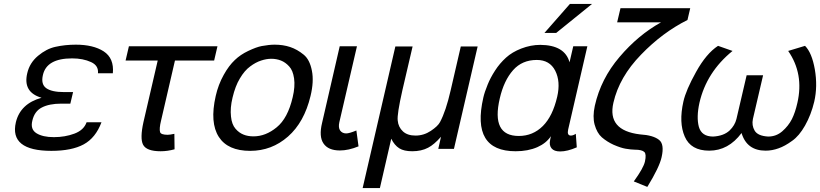

<svg xmlns="http://www.w3.org/2000/svg" viewBox="-20 -760 4186 980"><path d="M498 -136Q468 -56 407 -23Q346 10 242 10Q135 10 89.5 -26.5Q44 -63 61 -136Q84 -231 192 -261Q96 -289 119 -386Q131 -439 174 -475Q217 -511 263 -521Q312 -532 367 -532Q456 -532 509 -498Q563 -463 556 -386H480Q484 -425 445 -443Q404 -462 348 -462Q218 -462 199 -377Q188 -330 216 -310Q244 -290 307 -290H353L339 -231H293Q231 -231 193 -211Q156 -192 145 -144Q134 -100 166 -80Q198 -60 255 -60Q312 -60 360 -78Q408 -96 422 -136Z M800 12Q727 12 710 -22Q694 -54 712 -136L785 -451H621L638 -524H1090L1073 -451H873L802 -144Q792 -103 797 -86Q801 -72 836 -72Q847 -72 870 -77L871 2Q835 12 800 12Z M1274 -64Q1336 -64 1392 -110Q1449 -156 1474 -264Q1487 -318 1481 -360Q1475 -401 1456 -421Q1437 -442 1414 -451Q1391 -460 1365 -460Q1340 -460 1313 -451Q1285 -442 1257 -421Q1228 -400 1204 -359Q1181 -321 1167 -262Q1154 -209 1159 -165Q1163 -125 1182 -103Q1200 -82 1223 -73Q1245 -64 1274 -64ZM1081 -270Q1094 -328 1122 -378Q1148 -425 1179 -454Q1207 -481 1247 -500Q1289 -520 1316 -525Q1354 -532 1382 -532Q1425 -532 1461 -520Q1497 -508 1530 -481Q1561 -456 1572 -399Q1583 -344 1565 -270Q1533 -136 1450 -63Q1367 10 1257 10Q1143 10 1097 -61Q1050 -134 1081 -270Z M1712 -136Q1706 -109 1716 -94Q1727 -79 1747 -79Q1763 -79 1799 -94L1810 -13Q1759 8 1715 8Q1655 8 1631 -28Q1607 -63 1624 -133L1714 -524H1802Z M2084 12Q2042 12 2018 -3Q1993 -19 1977 -52L1919 200H1831L1998 -523H2086L2034 -300Q2006 -176 2010 -145Q2013 -111 2037 -89Q2060 -68 2101 -68Q2143 -68 2179 -92Q2215 -116 2226 -137Q2256 -193 2280 -298L2332 -523H2418L2297 0H2217L2231 -62Q2196 -22 2165 -6Q2131 12 2084 12Z M2889 -740H3002L2819 -592H2759ZM2824 -266Q2842 -344 2814 -399Q2786 -454 2720 -454Q2645 -454 2599 -402Q2552 -349 2531 -258Q2486 -66 2628 -66Q2700 -66 2751 -117Q2801 -167 2824 -266ZM2447 -262Q2453 -289 2469 -328Q2483 -363 2507 -400Q2530 -436 2563 -466Q2594 -494 2640 -512Q2689 -531 2738 -531Q2863 -530 2887 -442L2906 -524H2978L2880 -99Q2873 -68 2894 -68Q2905 -68 2919 -77L2924 -8Q2876 13 2839 13Q2808 13 2795 -3Q2782 -19 2788 -46L2792 -65Q2768 -29 2723 -9Q2675 12 2612 12Q2384 12 2447 -262Z M3220 4Q3203 4 3173 -1Q3149 -5 3112 -21Q3079 -36 3052 -59Q3027 -81 3015 -124Q3004 -164 3016 -220Q3047 -358 3142 -469Q3237 -581 3354 -646H3130L3147 -718H3503L3489 -658Q3361 -594 3252 -481Q3141 -367 3111 -236Q3078 -94 3247 -74Q3314 -70 3344 -46Q3372 -24 3357 42Q3346 93 3284 194L3215 166Q3265 97 3272 64Q3280 27 3269 16Q3257 4 3220 4Z M3823 -153Q3816 -120 3832 -93Q3848 -66 3901 -63Q3942 -63 3973 -90Q4004 -117 4022 -152Q4039 -186 4050 -235Q4084 -383 4003 -500L4089 -526Q4124 -491 4139 -406Q4154 -319 4136 -241Q4120 -174 4089 -119Q4059 -66 4023 -41Q3986 -14 3954 -3Q3921 9 3888 9Q3792 9 3765 -81Q3698 9 3600 9Q3506 9 3475 -63Q3444 -134 3468 -241Q3481 -300 3533 -393Q3585 -487 3645 -526L3719 -500Q3586 -392 3550 -235Q3534 -162 3547 -113Q3561 -63 3620 -63Q3674 -66 3704 -94Q3731 -120 3739 -153L3791 -376H3875Z"/></svg>

Font: Miedinger
Style: Italic
Weight: 400
Italic angle: -13°
Version: Version 001.000